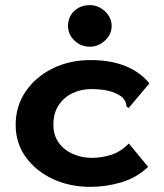

<svg xmlns="http://www.w3.org/2000/svg" viewBox="-20 -716 640 748"><path d="M333 12Q251 12 185 -19Q119 -50 80 -104.5Q41 -159 41 -230Q41 -302 79.5 -359Q118 -416 184.5 -449Q251 -482 333 -482Q411 -482 469 -458.5Q527 -435 562 -391L487 -302L481 -295L473 -301Q472 -309 469.5 -317Q467 -325 457 -337Q433 -355 403 -362Q373 -369 336 -369Q297 -369 263.5 -353.5Q230 -338 209 -307Q188 -276 188 -230Q188 -189 209 -160Q230 -131 264.5 -116Q299 -101 338 -101Q376 -101 413.5 -113Q451 -125 482 -157L557 -66Q512 -23 452 -5.5Q392 12 333 12ZM330 -534Q295 -534 270 -558Q245 -582 245 -615Q245 -650 269 -673Q293 -696 330 -696Q363 -696 389 -672Q415 -648 415 -615Q415 -582 389 -558Q363 -534 330 -534Z"/></svg>

Font: Inconsolata Expanded Black
Style: Regular
Weight: 900
Width: 7
Monospace: yes
Designer: Raph Levien, Cyreal, Brenton Simpson
Foundry: Raph Levien, Cyreal, Google
Version: Version 3.001; ttfautohint (v1.8.2.53-6de2)